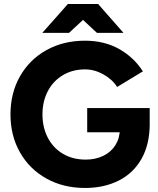

<svg xmlns="http://www.w3.org/2000/svg" viewBox="-20 -921 785 953"><path d="M32 -353.2Q32 -459 79.2 -542.2Q126.4 -625.4 210.4 -672.2Q294.4 -719 401.8 -719Q498.4 -719 571.5 -677.7Q644.6 -636.4 689.2 -566.8L561.4 -489.4Q537 -527.6 492.7 -552.1Q448.4 -576.6 401.8 -576.6Q340.6 -576.6 292.4 -548.1Q244.2 -519.6 217.5 -468.8Q190.8 -418 190.8 -353.2Q190.8 -288 217.6 -236.9Q244.4 -185.8 292.9 -157.3Q341.4 -128.8 405.8 -128.8Q454.4 -128.8 493.1 -147.7Q531.8 -166.6 553.3 -201.4Q574.8 -236.2 574.8 -280.4L723 -305.2Q723 -204.6 682.7 -133.1Q642.4 -61.6 569.5 -24.8Q496.6 12 401.8 12Q294.4 12 210.4 -34.8Q126.4 -81.6 79.2 -164.6Q32 -247.6 32 -353.2ZM412.8 -384.6H723V-292.4L637 -264.4H412.8ZM317.8 -891.2V-901H467.2L592.8 -758H461ZM316.8 -901H466.2V-891.2L322.8 -758H190.2Z"/></svg>

Font: 寒蝉端黑体 Light
Style: Regular
Weight: 300
Designer: ChillDuanSans {Warren2060}; 
Source Han Sans {Ryoko NISHIZUKA 西塚涼子 (kana, bopomofo & ideographs); Paul D. Hunt (Latin, G
Foundry: ChillType&Adobe
Version: Version 1.300;Glyphs 3.3 (3306)